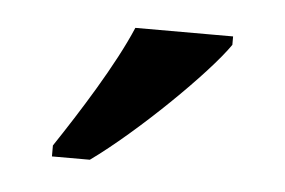

<svg xmlns="http://www.w3.org/2000/svg" viewBox="-28 -800 337 227"><g transform="rotate(5 140.5 -686.0)"><path d="M40 -619V-606H85C138 -644 217 -721 241 -756V-766H125C106 -721 68 -661 40 -619Z"/></g></svg>

Font: Noto Serif SemiCondensed Medium
Style: Regular
Weight: 500
Width: 4
Designer: Monotype Design Team
Foundry: Monotype Imaging Inc.
Version: Version 2.014